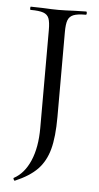

<svg xmlns="http://www.w3.org/2000/svg" viewBox="-49 -500 367 713"><g transform="rotate(5 134.0 -143.5)"><path d="M37 -456Q35 -456 35 -462Q35 -468 37 -468L81 -467Q119 -465 140 -465Q164 -465 202 -467L243 -468Q246 -468 246 -462Q246 -456 243 -456Q212 -456 197 -450Q182 -444 176.5 -429.5Q171 -415 171 -385V-69Q171 6 158.5 52Q146 98 117 128Q88 158 34 181Q32 182 29.5 177Q27 172 29 171Q68 150 89.5 100Q111 50 111 -22V-387Q111 -417 105.5 -431Q100 -445 84.5 -450.5Q69 -456 37 -456Z"/></g></svg>

Font: Cormorant SC
Style: Regular
Weight: 400
Designer: Christian Thalmann (Catharsis Fonts)
Foundry: Catharsis Fonts
Version: Version 4.000